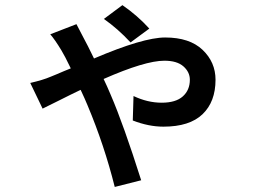

<svg xmlns="http://www.w3.org/2000/svg" viewBox="-20 -656 1017 759"><path d="M496.1 -488.3Q445.3 -543 390.6 -581.1L463.9 -635.7Q523.4 -594.7 570.3 -543ZM99.6 -328.1Q150.4 -339.8 179.7 -352.5Q190.4 -356.4 203.6 -362.3Q216.8 -368.2 233.4 -375Q250 -381.8 259.8 -385.7Q235.4 -436.5 222.7 -457Q197.3 -499 178.7 -520.5L282.2 -560.5L309.6 -507.8Q325.2 -479.5 351.6 -424.8Q545.9 -507.8 632.8 -507.8Q729.5 -507.8 780.8 -459Q832 -410.2 832 -340.8Q832 -253.9 780.8 -204.6Q729.5 -155.3 626 -155.3Q567.4 -155.3 504.9 -179.7L507.8 -276.4Q563.5 -250 619.1 -250Q674.8 -250 702.6 -274.9Q730.5 -299.8 730.5 -340.8Q730.5 -371.1 705.1 -393.6Q679.7 -416 629.9 -416Q553.7 -416 389.6 -343.8Q403.3 -315.4 418 -280.3Q467.8 -165 538.1 56.6L433.6 83Q392.6 -81.1 326.2 -239.3Q324.2 -244.1 314.5 -266.6Q304.7 -289.1 298.8 -300.8Q263.7 -284.2 212.4 -258.3Q161.1 -232.4 148.4 -226.6Z"/></svg>

Font: Min Sans SemiBold
Style: Regular
Weight: 600
Designer: Jinseong-Kim, NotoSansCJK, Nunito
Foundry: Jinseong-Kim
Version: Version 1.400;Glyphs 3.1.2 (3151)